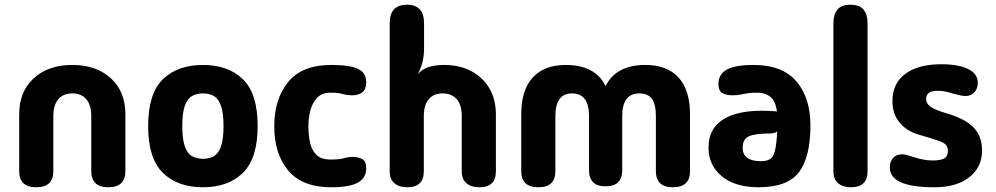

<svg xmlns="http://www.w3.org/2000/svg" viewBox="-20 -782 4203 810"><path d="M133 8Q61 8 61 -60V-300Q61 -396 122.5 -452Q184 -508 285 -508Q386 -508 447.5 -452Q509 -396 509 -300V-60Q509 8 437 8Q365 8 365 -60V-292Q365 -339 344 -363.5Q323 -388 285 -388Q247 -388 226 -363.5Q205 -339 205 -292V-60Q205 8 133 8Z M836 8Q729 8 667 -53Q605 -114 605 -250Q605 -387 667 -447.5Q729 -508 836 -508Q943 -508 1005 -447.5Q1067 -387 1067 -250Q1067 -114 1005 -53Q943 8 836 8ZM836 -112Q864 -112 883 -123.5Q902 -135 912.5 -165Q923 -195 923 -250Q923 -305 912.5 -335Q902 -365 883 -376.5Q864 -388 836 -388Q809 -388 789.5 -376.5Q770 -365 759.5 -335Q749 -305 749 -250Q749 -195 759.5 -165Q770 -135 789.5 -123.5Q809 -112 836 -112Z M1377 8Q1255 8 1196 -62.5Q1137 -133 1137 -249Q1137 -365 1196 -436.5Q1255 -508 1377 -508Q1454 -508 1489.5 -492Q1525 -476 1525 -435Q1525 -406 1509 -393Q1493 -380 1466 -380Q1447 -380 1436 -383Q1425 -386 1412.5 -388.5Q1400 -391 1374 -391Q1339 -391 1318.5 -370Q1298 -349 1289.5 -316.5Q1281 -284 1281 -249Q1281 -215 1287.5 -182.5Q1294 -150 1314 -129.5Q1334 -109 1375 -109Q1413 -109 1431 -114.5Q1449 -120 1466 -120Q1493 -120 1509 -110.5Q1525 -101 1525 -72Q1525 -31 1489.5 -11.5Q1454 8 1377 8Z M1768 -59Q1768 8 1698 8Q1664 8 1644 -9Q1624 -26 1624 -59V-684Q1624 -762 1697 -762Q1769 -762 1769 -684V-577Q1769 -549 1763 -523Q1757 -497 1743 -469Q1760 -490 1788 -499Q1816 -508 1853 -508Q1919 -508 1968 -482Q2017 -456 2044.5 -409.5Q2072 -363 2072 -299V-59Q2072 8 2002 8Q1968 8 1948 -9Q1928 -26 1928 -59V-293Q1928 -340 1906.5 -364Q1885 -388 1847 -388Q1810 -388 1789 -363.5Q1768 -339 1768 -293Z M2251 8Q2179 8 2179 -60V-300Q2179 -402 2227.5 -455Q2276 -508 2367 -508Q2491 -508 2535 -419Q2579 -508 2703 -508Q2794 -508 2842.5 -455Q2891 -402 2891 -300V-60Q2891 8 2819 8Q2747 8 2747 -60V-292Q2747 -343 2730 -365.5Q2713 -388 2677 -388Q2605 -388 2605 -292V-64Q2605 4 2535 4Q2465 4 2465 -64V-292Q2465 -388 2393 -388Q2323 -388 2323 -292V-60Q2323 8 2251 8Z M3181 8Q3081 8 3025 -38.5Q2969 -85 2969 -159Q2969 -246 3042.5 -285Q3116 -324 3258 -312Q3251 -358 3229 -374.5Q3207 -391 3176 -391Q3151 -391 3134.5 -388.5Q3118 -386 3104 -383Q3090 -380 3070 -380Q3043 -380 3027 -389.5Q3011 -399 3011 -428Q3011 -469 3046.5 -488.5Q3082 -508 3159 -508Q3281 -508 3340 -438.5Q3399 -369 3399 -253Q3399 -119 3350.5 -55.5Q3302 8 3181 8ZM3113 -159Q3113 -102 3190 -102Q3215 -102 3229 -111Q3243 -120 3249.5 -147Q3256 -174 3259 -228Q3254 -223 3246 -221Q3238 -219 3230 -219Q3164 -219 3138.5 -206.5Q3113 -194 3113 -159Z M3640 -59Q3640 8 3570 8Q3536 8 3516 -9Q3496 -26 3496 -59V-684Q3496 -720 3512.5 -741Q3529 -762 3568 -762Q3607 -762 3623.5 -741Q3640 -720 3640 -684Z M3922 8Q3734 8 3734 -75Q3734 -101 3748 -116Q3762 -131 3785 -131Q3795 -131 3804.5 -128.5Q3814 -126 3842 -117Q3854 -113 3874 -109Q3894 -105 3913 -105Q3949 -105 3964 -114Q3979 -123 3979 -144Q3979 -161 3971 -170.5Q3963 -180 3937 -189Q3911 -198 3856 -214Q3806 -228 3775.5 -264.5Q3745 -301 3745 -355Q3745 -431 3800 -471Q3855 -511 3951 -511Q4023 -511 4064 -491Q4105 -471 4105 -433Q4105 -409 4091 -393Q4077 -377 4053 -377Q4043 -377 4029.5 -380Q4016 -383 3997 -388Q3983 -393 3967.5 -396Q3952 -399 3935 -399Q3887 -399 3887 -365Q3887 -345 3906 -331.5Q3925 -318 3979 -302Q4053 -280 4088 -243.5Q4123 -207 4123 -147Q4123 -77 4069.5 -34.5Q4016 8 3922 8Z"/></svg>

Font: Madimi One
Style: Regular
Weight: 400
Designer: Taurai Valerie Mtake, Mirko Velimirovic
Foundry: TaVaTake
Version: Version 1.000; ttfautohint (v1.8.4.7-5d5b)